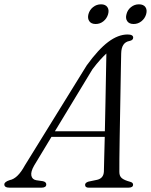

<svg xmlns="http://www.w3.org/2000/svg" viewBox="-44 -868 698 888"><path d="M114 -102.5Q97.5 -74 101 -56Q104.5 -38 123.5 -34.5L154.5 -30Q170 -26.5 170 -15Q170 0 147.5 0H1Q-24 0 -24 -15Q-24 -27 1 -35Q38 -42 71 -103L357 -565.5Q410.5 -639.5 456.5 -674Q502.5 -708.5 546 -708.5Q572 -708.5 572 -694Q572 -682 555 -678.5Q517.5 -672 516.5 -620.5Q516 -599 515.2 -556.2Q514.5 -513.5 513.5 -458.5Q512.5 -403.5 511.5 -344.8Q510.5 -286 509.5 -231.5Q508.5 -177 508.2 -135Q508 -93 508 -72.5Q508 -53.5 519.5 -44Q531 -34.5 557 -27.5Q571.5 -24 571.5 -14Q571.5 0 549.5 0H366.5Q349.5 0 349.5 -13Q349.5 -23 365 -28L405.5 -36.5Q435 -43.5 436.5 -74.5Q437 -96 438 -138.5Q439 -181 440.5 -235H194ZM383.5 -547.5 210 -261H441Q442.5 -326 443.8 -395Q445 -464 446.2 -523.8Q447.5 -583.5 448 -620.5Q436 -609.5 419.8 -591.8Q403.5 -574 383.5 -547.5ZM398.5 -757Q378 -757 369 -770Q360 -783 365 -802.5Q370.5 -822.5 386.5 -835.2Q402.5 -848 423.5 -848Q443.5 -848 452.5 -835.2Q461.5 -822.5 456 -802.5Q450.5 -783 434.8 -770Q419 -757 398.5 -757ZM574 -757Q553.5 -757 544.5 -770Q535.5 -783 541 -802.5Q546 -822.5 562 -835.2Q578 -848 598.5 -848Q619.5 -848 628.5 -835.2Q637.5 -822.5 632 -802.5Q626.5 -783 610.5 -770Q594.5 -757 574 -757Z"/></svg>

Font: Fraunces 9pt S000 Light
Style: Italic
Weight: 300
Italic angle: -16°
Version: Version 1.000; ttfautohint (v1.8.3)